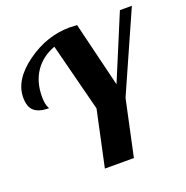

<svg xmlns="http://www.w3.org/2000/svg" viewBox="-133 -872 964 995"><g transform="rotate(-20 349.0 -375.0)"><path d="M438 0H278L344 -308L248 -683Q177 -657 138 -600Q99 -543 99 -461Q99 -438 102 -423.5Q105 -409 109 -402Q113 -395 113 -393Q59 -393 32.5 -415.5Q6 -438 6 -490Q6 -588 118 -669Q230 -750 357 -750Q371 -750 397 -748L484 -390L632 -745H698L504 -308Z"/></g></svg>

Font: Lobster 1.3
Style: Regular
Weight: 400
Designer: Pablo Impallari
Foundry: Pablo Impallari. www.impallari.com
Version: Version 1.003 2010